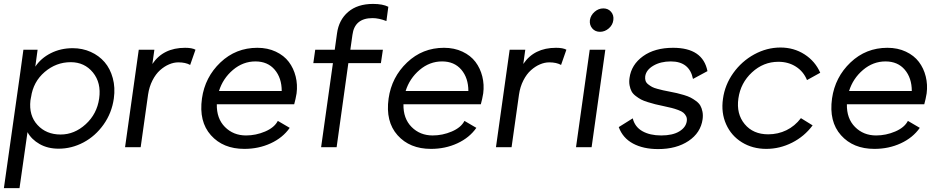

<svg xmlns="http://www.w3.org/2000/svg" viewBox="-20 -755 4810 985"><path d="M172.9 -500 161.1 -413.1Q189.9 -456.5 240.7 -482.2Q291.5 -507.8 353 -507.8Q402.8 -507.8 445.3 -488.8Q487.8 -469.7 516.6 -436.3Q545.4 -402.8 558.6 -354.2Q571.8 -305.7 564 -250Q553.7 -175.8 511.5 -116.2Q469.2 -56.6 408.4 -24.4Q347.7 7.8 280.8 7.8Q225.1 7.8 183.3 -15.9Q141.6 -39.6 121.1 -77.1L80.1 210H0L84 -382.8L100.1 -500ZM136.2 -240.2Q127.4 -162.6 172.4 -113.8Q217.3 -64.9 291 -64.9Q361.8 -64.9 419.7 -117.7Q477.5 -170.4 488.8 -250Q500 -330.1 456.8 -383.1Q413.6 -436 342.8 -436Q268.1 -436 209.2 -385.7Q150.4 -335.4 139.2 -255.9V-256.8Z M929.7 -509.8Q965.3 -509.8 982.9 -500L955.6 -421.9Q931.6 -435.1 895 -435.1Q871.6 -435.1 847.4 -424.8Q823.2 -414.6 801 -394.8Q778.8 -375 762.2 -342.5Q745.6 -310.1 739.7 -270L701.7 0H621.6L691.9 -500H772L761.7 -426.8Q817.4 -509.8 929.7 -509.8Z M1233.4 8.8Q1124.5 8.8 1062 -61.3Q999.5 -131.3 1016.1 -250Q1031.7 -359.4 1110.8 -434.6Q1189.9 -509.8 1300.3 -509.8Q1353 -509.8 1395 -490Q1437 -470.2 1461.7 -437.5Q1486.3 -404.8 1496.8 -362.8Q1507.3 -320.8 1501.5 -275.9Q1496.6 -246.1 1489.3 -220.2H1092.3Q1090.8 -147 1134 -103.5Q1177.2 -60.1 1242.2 -60.1Q1292.5 -60.1 1340.1 -80.3Q1387.7 -100.6 1405.3 -134.8L1466.3 -99.1Q1430.7 -48.3 1368.9 -19.8Q1307.1 8.8 1233.4 8.8ZM1103.5 -288.1H1425.3Q1425.3 -355 1389.2 -397.5Q1353 -439.9 1290.5 -439.9Q1226.6 -439.9 1175 -396.2Q1123.5 -352.5 1103.5 -288.1Z M1894 -734.9Q1943.4 -734.9 1972.2 -720.2L1962.4 -647Q1923.3 -662.1 1891.1 -662.1Q1799.3 -662.1 1788.1 -576.2L1777.3 -500H1944.3L1934.1 -431.2H1767.1L1707 0H1627.4L1688 -431.2H1587.4L1597.2 -500H1697.3L1709 -584Q1718.3 -652.8 1766.1 -693.8Q1814 -734.9 1894 -734.9Z M2190.9 8.8Q2082 8.8 2019.5 -61.3Q1957 -131.3 1973.6 -250Q1989.3 -359.4 2068.4 -434.6Q2147.5 -509.8 2257.8 -509.8Q2310.5 -509.8 2352.5 -490Q2394.5 -470.2 2419.2 -437.5Q2443.8 -404.8 2454.3 -362.8Q2464.8 -320.8 2459 -275.9Q2454.1 -246.1 2446.8 -220.2H2049.8Q2048.3 -147 2091.6 -103.5Q2134.8 -60.1 2199.7 -60.1Q2250 -60.1 2297.6 -80.3Q2345.2 -100.6 2362.8 -134.8L2423.8 -99.1Q2388.2 -48.3 2326.4 -19.8Q2264.6 8.8 2190.9 8.8ZM2061 -288.1H2382.8Q2382.8 -355 2346.7 -397.5Q2310.5 -439.9 2248 -439.9Q2184.1 -439.9 2132.6 -396.2Q2081.1 -352.5 2061 -288.1Z M2832.5 -509.8Q2868.2 -509.8 2885.7 -500L2858.4 -421.9Q2834.5 -435.1 2797.9 -435.1Q2774.4 -435.1 2750.2 -424.8Q2726.1 -414.6 2703.9 -394.8Q2681.6 -375 2665 -342.5Q2648.4 -310.1 2642.6 -270L2604.5 0H2524.4L2594.7 -500H2674.8L2664.6 -426.8Q2720.2 -509.8 2832.5 -509.8Z M3006.3 -651.9Q3010.3 -676.8 3030.3 -694.3Q3050.3 -711.9 3075.2 -711.9Q3100.1 -711.9 3115 -694.3Q3129.9 -676.8 3126.5 -651.9Q3123.5 -627 3103.3 -609.4Q3083 -591.8 3058.1 -591.8Q3033.2 -591.8 3018.3 -609.4Q3003.4 -627 3006.3 -651.9ZM2935.1 0 3005.4 -500H3085.4L3015.1 0Z M3356.4 9.8Q3280.3 9.8 3227.5 -18.6Q3174.8 -46.9 3154.3 -103L3226.1 -147.9Q3236.8 -104 3275.6 -82Q3314.5 -60.1 3372.1 -60.1Q3430.7 -60.1 3464.8 -80.8Q3499 -101.6 3503.4 -133.8Q3505.4 -147.9 3500 -158.7Q3494.6 -169.4 3485.8 -176.8Q3477.1 -184.1 3459.2 -190.7Q3441.4 -197.3 3425.8 -201.2Q3410.2 -205.1 3383.3 -210.9Q3357.4 -216.3 3341.6 -220.2Q3325.7 -224.1 3303.7 -231Q3281.7 -237.8 3268.8 -244.6Q3255.9 -251.5 3241.5 -262.5Q3227.1 -273.4 3220.2 -286.1Q3213.4 -298.8 3210 -316.4Q3206.5 -334 3209.5 -355Q3218.8 -423.3 3278.8 -466.6Q3338.9 -509.8 3433.1 -509.8Q3585.9 -509.8 3609.4 -390.1L3535.2 -350.1Q3517.1 -439.9 3421.4 -439.9Q3369.1 -439.9 3331.8 -418Q3294.4 -396 3290 -362.8Q3288.6 -350.1 3292 -340.1Q3295.4 -330.1 3305.4 -322.3Q3315.4 -314.5 3325.2 -309.1Q3335 -303.7 3352.8 -299.1Q3370.6 -294.4 3382.1 -291.7Q3393.6 -289.1 3414.1 -285.2Q3437.5 -280.8 3452.4 -277.3Q3467.3 -273.9 3488.5 -267.6Q3509.8 -261.2 3522.9 -254.4Q3536.1 -247.6 3550.8 -236.8Q3565.4 -226.1 3572.8 -213.4Q3580.1 -200.7 3583.7 -182.6Q3587.4 -164.6 3584.5 -143.1Q3574.7 -73.7 3512.5 -32Q3450.2 9.8 3356.4 9.8Z M3689 -248Q3698.7 -319.8 3741.9 -380.4Q3785.2 -440.9 3849.6 -476.1Q3914.1 -511.2 3983.9 -511.2Q4052.7 -511.2 4107.4 -476.1Q4162.1 -440.9 4188 -381.8L4120.1 -344.2Q4102.1 -388.2 4063.2 -413.1Q4024.4 -438 3973.1 -438Q3896.5 -438 3837.9 -383.8Q3779.3 -329.6 3768.1 -250Q3756.8 -170.9 3800.3 -118.4Q3843.8 -65.9 3920.9 -65.9Q3971.2 -65.9 4014.4 -86.9Q4057.6 -107.9 4088.9 -148.9L4148.9 -111.8Q4106.9 -55.2 4043.7 -23.2Q3980.5 8.8 3911.1 8.8Q3840.8 8.8 3786.1 -24.9Q3731.4 -58.6 3705.1 -117.7Q3678.7 -176.8 3689 -248Z M4465.8 8.8Q4356.9 8.8 4294.4 -61.3Q4231.9 -131.3 4248.5 -250Q4264.2 -359.4 4343.3 -434.6Q4422.4 -509.8 4532.7 -509.8Q4585.4 -509.8 4627.4 -490Q4669.4 -470.2 4694.1 -437.5Q4718.8 -404.8 4729.2 -362.8Q4739.7 -320.8 4733.9 -275.9Q4729 -246.1 4721.7 -220.2H4324.7Q4323.2 -147 4366.5 -103.5Q4409.7 -60.1 4474.6 -60.1Q4524.9 -60.1 4572.5 -80.3Q4620.1 -100.6 4637.7 -134.8L4698.7 -99.1Q4663.1 -48.3 4601.3 -19.8Q4539.6 8.8 4465.8 8.8ZM4335.9 -288.1H4657.7Q4657.7 -355 4621.6 -397.5Q4585.4 -439.9 4522.9 -439.9Q4459 -439.9 4407.5 -396.2Q4356 -352.5 4335.9 -288.1Z"/></svg>

Font: Human Sans
Style: Italic
Weight: 400
Italic angle: -8°
Designer: Tim Radville
Foundry: Continuum
Version: Version 1.000;FEAKit 1.0